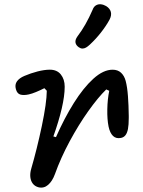

<svg xmlns="http://www.w3.org/2000/svg" viewBox="-20 -847 660 885"><path d="M124 -69.5Q150.3 -159.8 172.8 -266.2Q195.2 -372.7 195.7 -428.7L184.5 -440.5Q164.7 -430.5 146 -422.8Q127.3 -415 112.2 -411.7Q89.2 -406.8 74.1 -411Q59 -415.2 53.3 -435.8Q47.3 -456.8 58.2 -472.1Q69.2 -487.3 92.8 -497.2Q121.5 -509.5 153.2 -517.7Q185 -525.8 209.7 -525.8Q242.7 -525.8 260.4 -503.7Q278.2 -481.5 278.2 -447.3Q278.2 -405.2 264.5 -346.4Q250.8 -287.7 226 -218.2L238 -214.8Q276.5 -302.3 320.4 -372.3Q364.3 -442.3 410.2 -484Q456.2 -525.7 499 -525.7Q522.8 -525.7 537.9 -511.8Q553 -497.8 559.3 -474Q566.7 -445.8 569.8 -403.5Q573 -361.2 573.5 -312.7Q573.5 -308.5 573.5 -303.8Q573.5 -271.3 569.8 -252.3Q566 -233.3 558.1 -223.5Q550.2 -213.7 537.7 -211.3Q515.2 -206.7 500.9 -220.4Q486.7 -234.2 480.5 -263.3Q473.7 -297 474.6 -343.2Q475.5 -389.3 483.5 -428.5L469.8 -434.8Q431.8 -397.8 387 -334.8Q342.2 -271.8 301.1 -195.6Q260 -119.3 233.3 -44.7Q221.3 -11.7 201.7 5.2Q182 22.2 157.3 16.2Q140.8 11.8 131.2 -0.6Q121.7 -13 119.8 -31Q118 -49 124 -69.5ZM394.3 -641.5Q422.2 -667.5 445.4 -697.2Q468.7 -726.8 484.7 -756Q495.2 -776 490.9 -792.1Q486.7 -808.2 469.2 -819Q457.7 -825.8 445.1 -827.2Q432.5 -828.5 422.2 -822.3Q412 -816.2 406.8 -801.8Q375.5 -729.5 337 -679.2Q326 -664 327.9 -651.2Q329.8 -638.5 343 -629.3Q351.5 -623.3 359.9 -623.2Q368.3 -623.2 376.5 -627.8Q384.7 -632.5 394.3 -641.5Z"/></svg>

Font: Monaspace Radon Var
Style: Regular
Weight: 400
Designer: Riley Cran and the Lettermatic Team
Version: Version 1.000 (Monaspace Radon Var)